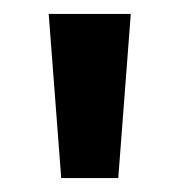

<svg xmlns="http://www.w3.org/2000/svg" viewBox="-20 -720 258 276"><path d="M68 -464 50 -700H168L150 -464Z"/></svg>

Font: Fustat ExtraBold
Style: Regular
Weight: 800
Designer: Mohamed Gaber, Khaled Hosny, Laura Garcia Mut
Foundry: Kief Type Foundry, Alif Type Foundry, Hard Type Foundry
Version: Version 1.007